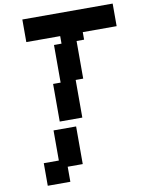

<svg xmlns="http://www.w3.org/2000/svg" viewBox="-113 -778 951 1256"><g transform="rotate(-10 362.5 -150.0)"><path d="M125 -550H350V-500H300V-250H250V0H400V-250H450V-500H500V-550H725V-700H125ZM100 400H250V300H350V50H200V250H100Z"/></g></svg>

Font: LS-VG5000 Bold Shifted
Style: Regular
Weight: 400
Designer: Justin Bihan, 2021
Foundry: Justin Bihan, 2021
Version: Version 1.000;Glyphs 3.1.2 (3151)